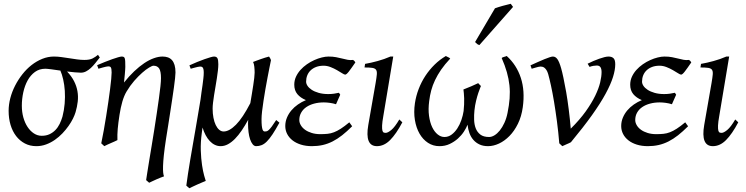

<svg xmlns="http://www.w3.org/2000/svg" viewBox="-20 -758 3973 1022"><path d="M286.6 -406.2Q284.7 -406.2 287.6 -404.8Q286.6 -405.8 286.6 -406.2ZM312.5 -137.2Q321.3 -171.4 324.2 -206.5Q327.1 -241.7 325 -274.2Q322.8 -306.6 316.4 -334.7Q310.1 -362.8 301.3 -382.3Q274.4 -386.2 252.4 -389.2Q230.5 -392.1 221.2 -392.1Q189.5 -392.1 166 -375Q142.6 -357.9 127.2 -330.1Q111.8 -302.2 104 -266.8Q96.2 -231.4 96.2 -194.8Q96.2 -162.1 104.2 -133.1Q112.3 -104 126.7 -82.3Q141.1 -60.5 160.4 -47.9Q179.7 -35.2 202.1 -35.2Q225.6 -35.2 243.4 -43.5Q261.2 -51.8 274.9 -65.9Q288.6 -80.1 297.6 -98.6Q306.6 -117.2 312.5 -137.2ZM511.2 -452.1Q499 -436.5 487.3 -421.9Q475.6 -407.2 463.4 -396Q451.2 -384.8 438 -377.9Q424.8 -371.1 410.2 -371.1Q397.5 -371.1 378.2 -373Q358.9 -375 336.9 -377.4Q361.3 -351.6 374.5 -325.4Q387.7 -299.3 392.3 -272.2Q397 -245.1 393.8 -217.3Q390.6 -189.5 382.3 -161.1Q377.9 -146 368.4 -126.7Q358.9 -107.4 344.7 -87.4Q330.6 -67.4 312.3 -48.1Q293.9 -28.8 272.2 -13.7Q250.5 1.5 225.6 10.7Q200.7 20 173.8 20Q139.6 20 112.3 5.6Q85 -8.8 65.7 -33.9Q46.4 -59.1 36.1 -93.5Q25.9 -127.9 25.9 -168Q25.9 -201.2 34.9 -235.6Q43.9 -270 60.3 -302Q76.7 -334 98.9 -362.3Q121.1 -390.6 147.9 -411.6Q174.8 -432.6 205.1 -444.8Q235.4 -457 267.1 -457Q286.6 -457 307.4 -454.1Q328.1 -451.2 348.9 -448Q369.6 -444.8 389.9 -441.9Q410.2 -439 429.2 -439Q457 -439 472.9 -447Q488.8 -455.1 501.5 -466.3L511.2 -452.1Z M914.1 -372.1Q914.1 -362.3 911.9 -341.6Q909.7 -320.8 905.8 -292.5Q901.9 -264.2 896.7 -230Q891.6 -195.8 886 -159.9Q880.4 -124 874.8 -87.9Q869.1 -51.8 863.8 -19Q856 31.7 852.3 66.7Q848.6 101.6 847.9 124.8Q847.2 147.9 848.6 160.9Q850.1 173.8 853 180.7Q845.7 183.1 835.2 187.3Q824.7 191.4 813.2 196.5Q801.8 201.7 791.3 206.5Q780.8 211.4 773.9 214.8L757.8 200.7Q759.8 186.5 764.2 159.2Q768.6 131.8 774.4 95.7Q780.3 59.6 787.4 17.3Q794.4 -24.9 801.3 -68.6Q808.1 -112.3 814.5 -154.8Q820.8 -197.3 825.9 -233.9Q831.1 -270.5 834 -298.6Q836.9 -326.7 836.9 -341.8Q836.9 -378.9 827.1 -393.6Q817.4 -408.2 796.9 -408.2Q790 -408.2 773.7 -398.4Q757.3 -388.7 736.8 -370.6Q716.3 -352.5 694.3 -327.4Q672.4 -302.2 653.8 -271Q640.6 -249 631.3 -217.3Q622.1 -185.5 616.2 -147Q609.4 -103.5 606.7 -72.3Q604 -41 605 -12.2Q598.6 -8.8 589.1 -4.6Q579.6 -0.5 569.6 3.9Q559.6 8.3 550.3 12.5Q541 16.6 535.2 20L519 4.9Q525.9 -27.3 532.5 -64.9Q539.1 -102.5 545.2 -140.4Q551.3 -178.2 556.6 -215.1Q562 -252 565.9 -283Q569.8 -314 572 -337.2Q574.2 -360.4 574.2 -372.1Q574.2 -383.3 573 -389.9Q571.8 -396.5 569.6 -399.7Q567.4 -402.8 564 -403.8Q560.5 -404.8 556.2 -404.8Q551.8 -404.8 543.2 -402.8Q534.7 -400.9 525.9 -398.4Q517.1 -396 510.5 -394Q503.9 -392.1 503.9 -392.1L497.1 -411.1Q517.6 -419.9 538.3 -428.2Q559.1 -436.5 577.1 -442.9Q595.2 -449.2 608.6 -453.1Q622.1 -457 627.9 -457Q634.8 -457 638.7 -454.8Q642.6 -452.6 644.3 -446.8Q646 -440.9 646.5 -430.2Q647 -419.4 647 -401.9Q647 -396.5 646.2 -385.3Q645.5 -374 644.3 -361.3Q643.1 -348.6 641.8 -336.7Q640.6 -324.7 640.1 -318.8Q667 -352.5 694.3 -378.4Q721.7 -404.3 748 -421.9Q774.4 -439.5 799.1 -448.2Q823.7 -457 845.2 -457Q860.8 -457 873.5 -452.6Q886.2 -448.2 895.3 -438.2Q904.3 -428.2 909.2 -411.9Q914.1 -395.5 914.1 -372.1Z M1467.3 -105Q1446.8 -67.4 1430.7 -43.2Q1414.6 -19 1400.4 -4.9Q1386.2 9.3 1372.3 14.6Q1358.4 20 1343.3 20Q1333 20 1325 10Q1316.9 0 1311.3 -16.4Q1305.7 -32.7 1303 -54.2Q1300.3 -75.7 1300.3 -99.1Q1300.3 -104 1300.5 -109.4Q1300.8 -114.7 1301.3 -120.6Q1284.2 -89.4 1266.6 -63.5Q1249 -37.6 1230.7 -19Q1212.4 -0.5 1193.4 9.8Q1174.3 20 1154.3 20Q1138.2 20 1123.5 12.9Q1108.9 5.9 1096.7 -7.1Q1084.5 -20 1074.7 -38.3Q1064.9 -56.6 1058.1 -79.1Q1057.1 -72.3 1056.2 -65.4Q1055.2 -58.6 1054.2 -50.8Q1047.4 -0.5 1048.8 43.2Q1050.3 86.9 1055.4 120.6Q1060.5 154.3 1066.7 176.5Q1072.8 198.7 1075.2 205.1Q1067.9 208 1055.7 213.1Q1043.5 218.3 1030.3 224.1Q1017.1 230 1005.4 235.6Q993.7 241.2 987.8 244.1L971.7 230Q975.1 202.1 980.7 166.5Q986.3 130.9 992.9 90.8Q999.5 50.8 1007.1 8.3Q1014.6 -34.2 1021.7 -75.9Q1028.8 -117.7 1035.4 -156.5Q1042 -195.3 1047.4 -228Q1049.3 -247.1 1052.5 -266.8Q1055.7 -286.6 1058.1 -305.2Q1060.5 -323.7 1062.5 -340.8Q1064.5 -357.9 1064.5 -371.1Q1064.5 -382.3 1063 -388.9Q1061.5 -395.5 1058.8 -398.7Q1056.2 -401.9 1052.7 -402.8Q1049.3 -403.8 1045.4 -403.8Q1041 -403.8 1032.5 -401.9Q1023.9 -399.9 1015.6 -397.7Q1007.3 -395.5 1001.2 -393.8Q995.1 -392.1 995.1 -392.1L988.3 -410.2Q1008.8 -419.4 1029.5 -428Q1050.3 -436.5 1068.4 -442.9Q1086.4 -449.2 1099.9 -453.1Q1113.3 -457 1119.1 -457Q1132.8 -457 1137.5 -447.8Q1142.1 -438.5 1142.1 -416Q1142.1 -401.9 1139.9 -382.3Q1137.7 -362.8 1134.3 -341.1Q1130.9 -319.3 1127 -296.4Q1123 -273.4 1119.6 -252Q1116.2 -230.5 1114 -211.9Q1111.8 -193.4 1111.8 -180.2Q1111.8 -153.3 1116.2 -130.9Q1120.6 -108.4 1128.4 -92.3Q1136.2 -76.2 1147 -67.1Q1157.7 -58.1 1170.4 -58.1Q1200.2 -58.1 1236.1 -94.2Q1272 -130.4 1312.5 -209Q1316.4 -233.4 1320.6 -257.6Q1324.7 -281.7 1327.9 -303.5Q1331.1 -325.2 1333.3 -342.8Q1335.4 -360.4 1335.4 -371.1Q1335.4 -386.7 1333.7 -402.8Q1332 -418.9 1327.1 -428.2Q1335.9 -431.6 1346.4 -435.5Q1356.9 -439.5 1368.2 -443.4Q1379.4 -447.3 1390.6 -450.9Q1401.9 -454.6 1412.1 -457Q1416 -451.7 1418.5 -447Q1420.9 -442.4 1422.4 -438Q1419.4 -423.8 1414.6 -399.4Q1409.7 -375 1404.1 -345.5Q1398.4 -315.9 1392.8 -283.7Q1387.2 -251.5 1382.6 -221.2Q1377.9 -190.9 1375 -165.5Q1372.1 -140.1 1372.1 -124Q1372.1 -102.1 1373.5 -88.9Q1375 -75.7 1377.4 -68.8Q1379.9 -62 1383.1 -60.1Q1386.2 -58.1 1390.1 -58.1Q1395 -58.1 1399.7 -59.3Q1404.3 -60.5 1410.9 -66.4Q1417.5 -72.3 1426.8 -84.7Q1436 -97.2 1450.2 -119.1L1467.3 -105Z M1871.6 -425.8Q1849.6 -393.6 1836.9 -377.2Q1824.2 -360.8 1817.4 -360.8Q1812.5 -360.8 1801 -368.2Q1789.6 -375.5 1773.9 -384.5Q1758.3 -393.6 1739.7 -400.9Q1721.2 -408.2 1702.6 -408.2Q1680.2 -408.2 1662.8 -401.6Q1645.5 -395 1633.5 -383.5Q1621.6 -372.1 1615.5 -356.7Q1609.4 -341.3 1609.4 -323.2Q1609.4 -312.5 1616.9 -301Q1624.5 -289.6 1639.4 -279.8Q1654.3 -270 1676.5 -263.7Q1698.7 -257.3 1727.5 -257.3Q1743.2 -257.3 1757.6 -259.3Q1772 -261.2 1784.2 -264.2L1791 -253.9L1768.6 -203.1Q1753.4 -208 1736.3 -210.4Q1719.2 -212.9 1703.6 -212.9Q1675.8 -212.9 1652.1 -206.5Q1628.4 -200.2 1610.8 -188.2Q1593.3 -176.3 1583.3 -158.7Q1573.2 -141.1 1573.2 -119.1Q1573.2 -105 1581.3 -91.3Q1589.4 -77.6 1604 -67.1Q1618.7 -56.6 1639.2 -50.3Q1659.7 -43.9 1684.6 -43.9Q1706.5 -43.9 1723.6 -45.7Q1740.7 -47.4 1757.8 -54Q1774.9 -60.5 1794.2 -73Q1813.5 -85.4 1839.4 -106.9L1854.5 -85.9Q1826.7 -58.1 1801.3 -38.1Q1775.9 -18.1 1750.2 -5.1Q1724.6 7.8 1697.8 13.9Q1670.9 20 1640.6 20Q1607.9 20 1581.5 11.7Q1555.2 3.4 1536.9 -11Q1518.6 -25.4 1508.5 -44.9Q1498.5 -64.5 1498.5 -86.9Q1498.5 -110.4 1507.3 -131.6Q1516.1 -152.8 1531 -170.4Q1545.9 -188 1565.9 -201.9Q1585.9 -215.8 1608.4 -225.1Q1579.1 -237.3 1562.7 -257.1Q1546.4 -276.9 1546.4 -307.1Q1546.4 -329.6 1555.4 -349.4Q1564.5 -369.1 1579.3 -385.7Q1594.2 -402.3 1613.5 -415.8Q1632.8 -429.2 1653.1 -438.2Q1673.3 -447.3 1692.9 -452.1Q1712.4 -457 1728.5 -457Q1751.5 -457 1769 -453.6Q1786.6 -450.2 1801.8 -446.3Q1816.9 -442.4 1830.6 -439.7Q1844.2 -437 1859.4 -439Q1863.8 -436.5 1866.2 -433.6Q1868.7 -430.7 1871.6 -425.8Z M2121.6 -106.9Q2088.9 -44.9 2056.6 -12.5Q2024.4 20 1986.3 20Q1920.9 20 1940.4 -92.8L1979.5 -316.9Q1984.4 -345.2 1985.8 -361.8Q1987.3 -378.4 1981.7 -386.5Q1976.1 -394.5 1961.7 -396.7Q1947.3 -398.9 1920.4 -398.9L1923.3 -418Q1954.1 -423.3 1990 -433.1Q2025.9 -442.9 2058.1 -457H2073.2L2020.5 -141.1Q2014.6 -108.4 2013.9 -90.3Q2013.2 -72.3 2015.4 -63.5Q2017.6 -54.7 2022.5 -52.7Q2027.3 -50.8 2033.2 -50.8Q2044.4 -50.8 2063.2 -66.4Q2082 -82 2105.5 -122.1L2121.6 -106.9Z M2762.7 -187Q2755.9 -137.7 2736.8 -99.1Q2717.8 -60.5 2691.9 -34.2Q2666 -7.8 2636.2 6.1Q2606.4 20 2577.6 20Q2551.8 20 2532.5 11Q2513.2 2 2499.8 -13.4Q2486.3 -28.8 2478.8 -49.6Q2471.2 -70.3 2468.8 -94.2Q2462.4 -77.6 2449.5 -57.6Q2436.5 -37.6 2417.5 -20.5Q2398.4 -3.4 2373.8 8.3Q2349.1 20 2319.3 20Q2285.2 20 2258.1 2.2Q2231 -15.6 2213.1 -46.6Q2195.3 -77.6 2188.5 -119.1Q2181.6 -160.6 2188.5 -208Q2194.3 -247.1 2208.5 -284.2Q2222.7 -321.3 2244.1 -354Q2265.6 -386.7 2293.2 -413.8Q2320.8 -440.9 2353.5 -460Q2355 -458.5 2358.2 -457Q2361.3 -455.6 2365 -453.9Q2368.7 -452.1 2371.8 -450.2Q2375 -448.2 2376.5 -446.3Q2347.7 -415.5 2328.1 -387.2Q2308.6 -358.9 2295.7 -331.5Q2282.7 -304.2 2275.4 -276.9Q2268.1 -249.5 2264.6 -220.2Q2258.8 -176.8 2263.7 -141.4Q2268.6 -106 2280.5 -81.1Q2292.5 -56.2 2309.6 -42.5Q2326.7 -28.8 2345.7 -28.8Q2366.7 -28.8 2383.8 -41.5Q2400.9 -54.2 2414.1 -74.2Q2427.2 -94.2 2435.8 -118.9Q2444.3 -143.6 2447.8 -167Q2449.7 -184.6 2450.4 -201.9Q2451.2 -219.2 2450.7 -234.6Q2450.2 -250 2449 -262.2Q2447.8 -274.4 2446.8 -281.7Q2467.8 -289.6 2488.8 -298.8Q2509.8 -308.1 2525.4 -315.4Q2529.3 -310.5 2534.7 -305.4Q2540 -300.3 2540 -300.3Q2540 -300.3 2535.9 -290.3Q2531.7 -280.3 2525.9 -262.9Q2520 -245.6 2514.2 -221.7Q2508.3 -197.8 2505.4 -169.9Q2502.9 -146 2503.7 -120.8Q2504.4 -95.7 2512.2 -75.2Q2520 -54.7 2536.9 -41.7Q2553.7 -28.8 2583.5 -28.8Q2597.2 -28.8 2612.1 -37.8Q2627 -46.9 2640.4 -63.5Q2653.8 -80.1 2664.8 -104Q2675.8 -127.9 2681.6 -157.2Q2689.9 -197.8 2692.6 -233.6Q2695.3 -269.5 2691.7 -304Q2688 -338.4 2678 -373.8Q2668 -409.2 2650.4 -449.2Q2654.3 -453.1 2663.3 -455.3Q2672.4 -457.5 2677.2 -460Q2730 -412.1 2752.4 -343.3Q2774.9 -274.4 2762.7 -187ZM2531.7 -518.1Q2524.4 -520.5 2520.3 -523.4Q2516.1 -526.4 2508.8 -534.2L2614.7 -713.9Q2622.6 -716.8 2633.3 -720.2Q2644 -723.6 2655.5 -726.8Q2667 -730 2678.5 -732.7Q2689.9 -735.4 2698.7 -737.8L2710.9 -721.2Z M3254.9 -416Q3254.9 -386.2 3242.9 -347.9Q3231 -309.6 3203.6 -259Q3176.3 -208.5 3130.9 -144.8Q3085.4 -81.1 3019 -1Q3014.6 1.5 3008.8 4.2Q3002.9 6.8 2996.6 9.5Q2990.2 12.2 2984.1 15.1Q2978 18.1 2973.1 20L2957 4.9Q2952.1 -55.2 2944.6 -111.8Q2937 -168.5 2929 -217Q2920.9 -265.6 2912.6 -303.5Q2904.3 -341.3 2897.9 -363.8Q2894 -377 2888.9 -384.8Q2883.8 -392.6 2878.2 -397Q2872.6 -401.4 2866.9 -402.6Q2861.3 -403.8 2856.9 -403.8Q2852.5 -403.8 2844.7 -401.9Q2836.9 -399.9 2829.3 -397.7Q2821.8 -395.5 2815.9 -393.8Q2810.1 -392.1 2810.1 -392.1L2803.7 -410.2Q2824.2 -419.4 2843.3 -428Q2862.3 -436.5 2877.9 -442.9Q2893.6 -449.2 2905.3 -453.1Q2917 -457 2922.9 -457Q2937 -457 2947 -443.1Q2957 -429.2 2966.8 -395Q2972.2 -376.5 2979.2 -343.5Q2986.3 -310.5 2993.7 -268.1Q3001 -225.6 3007.3 -175.8Q3013.7 -126 3018.1 -73.2Q3065.9 -120.6 3097.7 -165Q3129.4 -209.5 3148.2 -248.3Q3167 -287.1 3174.6 -319.1Q3182.1 -351.1 3182.1 -374Q3182.1 -391.1 3176.3 -400.1Q3170.4 -409.2 3156.7 -409.2Q3148.4 -409.2 3138.4 -407.5Q3128.4 -405.8 3118.2 -401.9L3107.9 -418.9Q3122.1 -426.3 3138.2 -433.1Q3154.3 -439.9 3169.4 -445.3Q3184.6 -450.7 3197.5 -453.9Q3210.4 -457 3218.8 -457Q3236.3 -457 3245.6 -448.2Q3254.9 -439.5 3254.9 -416Z M3659.7 -425.8Q3637.7 -393.6 3625 -377.2Q3612.3 -360.8 3605.5 -360.8Q3600.6 -360.8 3589.1 -368.2Q3577.6 -375.5 3562 -384.5Q3546.4 -393.6 3527.8 -400.9Q3509.3 -408.2 3490.7 -408.2Q3468.3 -408.2 3450.9 -401.6Q3433.6 -395 3421.6 -383.5Q3409.7 -372.1 3403.6 -356.7Q3397.5 -341.3 3397.5 -323.2Q3397.5 -312.5 3405 -301Q3412.6 -289.6 3427.5 -279.8Q3442.4 -270 3464.6 -263.7Q3486.8 -257.3 3515.6 -257.3Q3531.2 -257.3 3545.7 -259.3Q3560.1 -261.2 3572.3 -264.2L3579.1 -253.9L3556.6 -203.1Q3541.5 -208 3524.4 -210.4Q3507.3 -212.9 3491.7 -212.9Q3463.9 -212.9 3440.2 -206.5Q3416.5 -200.2 3398.9 -188.2Q3381.3 -176.3 3371.3 -158.7Q3361.3 -141.1 3361.3 -119.1Q3361.3 -105 3369.4 -91.3Q3377.4 -77.6 3392.1 -67.1Q3406.7 -56.6 3427.2 -50.3Q3447.8 -43.9 3472.7 -43.9Q3494.6 -43.9 3511.7 -45.7Q3528.8 -47.4 3545.9 -54Q3563 -60.5 3582.3 -73Q3601.6 -85.4 3627.4 -106.9L3642.6 -85.9Q3614.7 -58.1 3589.4 -38.1Q3564 -18.1 3538.3 -5.1Q3512.7 7.8 3485.8 13.9Q3459 20 3428.7 20Q3396 20 3369.6 11.7Q3343.3 3.4 3325 -11Q3306.6 -25.4 3296.6 -44.9Q3286.6 -64.5 3286.6 -86.9Q3286.6 -110.4 3295.4 -131.6Q3304.2 -152.8 3319.1 -170.4Q3334 -188 3354 -201.9Q3374 -215.8 3396.5 -225.1Q3367.2 -237.3 3350.8 -257.1Q3334.5 -276.9 3334.5 -307.1Q3334.5 -329.6 3343.5 -349.4Q3352.5 -369.1 3367.4 -385.7Q3382.3 -402.3 3401.6 -415.8Q3420.9 -429.2 3441.2 -438.2Q3461.4 -447.3 3481 -452.1Q3500.5 -457 3516.6 -457Q3539.6 -457 3557.1 -453.6Q3574.7 -450.2 3589.8 -446.3Q3605 -442.4 3618.7 -439.7Q3632.3 -437 3647.5 -439Q3651.9 -436.5 3654.3 -433.6Q3656.7 -430.7 3659.7 -425.8Z M3909.7 -106.9Q3877 -44.9 3844.7 -12.5Q3812.5 20 3774.4 20Q3709 20 3728.5 -92.8L3767.6 -316.9Q3772.5 -345.2 3773.9 -361.8Q3775.4 -378.4 3769.8 -386.5Q3764.2 -394.5 3749.8 -396.7Q3735.4 -398.9 3708.5 -398.9L3711.4 -418Q3742.2 -423.3 3778.1 -433.1Q3814 -442.9 3846.2 -457H3861.3L3808.6 -141.1Q3802.7 -108.4 3802 -90.3Q3801.3 -72.3 3803.5 -63.5Q3805.7 -54.7 3810.5 -52.7Q3815.4 -50.8 3821.3 -50.8Q3832.5 -50.8 3851.3 -66.4Q3870.1 -82 3893.6 -122.1L3909.7 -106.9Z"/></svg>

Font: Gentium
Style: Italic
Weight: 400
Italic angle: -7°
Designer: J. Victor Gaultney
Version: Version 1.02; 2005; OFL release